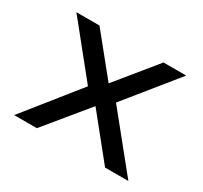

<svg xmlns="http://www.w3.org/2000/svg" viewBox="-110 -644 836 792"><g transform="rotate(30 308.0 -248.0)"><path d="M36 0 260 -280 262 -228 46 -496H156L309 -307H307L461 -496H569L354 -230L356 -277L580 0H469L307 -201H309L144 0Z"/></g></svg>

Font: Nunito Sans 7pt SemiExpanded
Style: Regular
Weight: 400
Width: 6
Designer: Vernon Adams
Foundry: Vernon Adams
Version: Version 3.101;gftools[0.9.27]